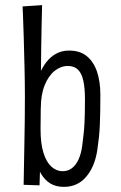

<svg xmlns="http://www.w3.org/2000/svg" viewBox="-20 -721 470 748"><path d="M229 7Q198 7 176.5 -6Q155 -19 140.5 -43Q126 -67 118 -99.5Q110 -132 106.5 -172Q103 -212 104 -257L138 -218Q138 -161 149.5 -125Q161 -89 180.5 -71.5Q200 -54 224 -54Q245 -54 260.5 -66Q276 -78 286 -100Q296 -122 300 -151Q303 -176 305.5 -197Q308 -218 309 -238.5Q310 -259 310.5 -282.5Q311 -306 311 -334Q311 -378 304.5 -407Q298 -436 283.5 -450Q269 -464 244 -464Q217 -464 193 -445Q169 -426 154 -389Q139 -352 139 -299L105 -251Q105 -280 107.5 -311Q110 -342 116.5 -372.5Q123 -403 133.5 -430.5Q144 -458 160.5 -479Q177 -500 199 -512Q221 -524 249 -524Q292 -524 318.5 -502Q345 -480 358 -441.5Q371 -403 371 -351Q371 -317 370.5 -288.5Q370 -260 369 -235.5Q368 -211 365.5 -187Q363 -163 359 -136Q349 -71 315.5 -32Q282 7 229 7ZM134 1 72 -1Q72 -1 72.5 -22.5Q73 -44 73.5 -80.5Q74 -117 75 -162Q76 -207 76.5 -254.5Q77 -302 77 -345Q77 -399 75.5 -460Q74 -521 72.5 -574.5Q71 -628 69.5 -662Q68 -696 68 -696L144 -701Q144 -701 143.5 -678.5Q143 -656 142 -617.5Q141 -579 140.5 -532.5Q140 -486 139.5 -437Q139 -388 139 -344Q139 -310 138.5 -267.5Q138 -225 137.5 -180.5Q137 -136 137 -96Z"/></svg>

Font: Truculenta
Style: Regular
Weight: 400
Designer: Ivan Castro, Eva Sanz & Omnibus-Type Team
Foundry: Omnibus-Type
Version: Version 1.002